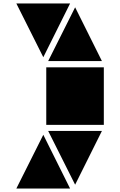

<svg xmlns="http://www.w3.org/2000/svg" viewBox="-20 -901 691 1104"><path d="M74 183 229 -126 383 183ZM229 -572 74 -881H383ZM257 -550 412 -859 566 -550ZM412 161 257 -148H566ZM246 -183V-514H577V-183Z"/></svg>

Font: Geotalism
Style: Regular
Weight: 400
Designer: GGBotNet
Foundry: GGBotNet
Version: 1.00